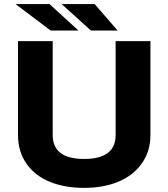

<svg xmlns="http://www.w3.org/2000/svg" viewBox="-20 -913 826 943"><path d="M68.4 -250V-710.9H238.8V-250Q238.8 -132.3 393.1 -132.3Q547.9 -132.3 547.9 -250V-710.9H718.8V-250Q718.8 -168.5 675.5 -108.9Q632.3 -49.3 559.6 -19.8Q486.8 9.8 393.1 9.8Q297.9 9.8 225.1 -19.8Q152.3 -49.3 110.4 -108.6Q68.4 -168 68.4 -250ZM56.2 -893.1H223.1L365.2 -763.2H228.5ZM282.7 -893.1H444.8L557.6 -763.2H426.3Z"/></svg>

Font: Bert Sans Black
Style: Regular
Weight: 900
Designer: Christian Robertson, Adam Twardoch, & Cristiano Sobral
Foundry: Google
Version: Version 12.135;January 10, 2020;FontCreator 12.0.0.2547 64-b